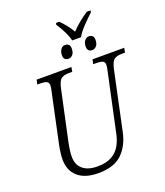

<svg xmlns="http://www.w3.org/2000/svg" viewBox="-180 -1145 1098 1275"><g transform="rotate(-20 369.0 -507.0)"><path d="M430 -878Q423 -909 404 -946.5Q385 -984 366 -1012L369 -1024H392Q415 -1000 434 -976.5Q453 -953 468 -926Q494 -954 523 -977.5Q552 -1001 586 -1024H613L610 -1010Q581 -984 546 -947.5Q511 -911 492 -878ZM367 -772Q351 -772 341.5 -780.5Q332 -789 332 -809Q332 -832 343.5 -849Q355 -866 375 -866Q390 -866 399.5 -857.5Q409 -849 409 -830Q409 -801 396.5 -786.5Q384 -772 367 -772ZM534 -772Q500 -772 500 -809Q500 -832 511.5 -849Q523 -866 543 -866Q558 -866 567.5 -857.5Q577 -849 577 -830Q577 -801 564 -786.5Q551 -772 534 -772ZM294 10Q200 10 149.5 -34Q99 -78 99 -157Q99 -176 102.5 -204Q106 -232 111 -256L185 -604Q192 -632 192 -647Q192 -669 176.5 -675.5Q161 -682 135 -682H112L119 -714H365L359 -682H335Q301 -682 281.5 -668.5Q262 -655 251 -603L176 -254Q163 -193 163 -153Q163 -96 199.5 -65Q236 -34 303 -34Q365 -34 404 -56Q443 -78 464 -115.5Q485 -153 494 -199L581 -605Q584 -618 586 -629Q588 -640 588 -647Q588 -669 573 -675.5Q558 -682 530 -682H507L514 -714H738L732 -682H709Q675 -682 655.5 -668.5Q636 -655 625 -603L538 -194Q519 -101 462 -45.5Q405 10 294 10Z"/></g></svg>

Font: Noto Serif SemiCondensed Light
Style: Italic
Weight: 300
Width: 4
Italic angle: -12°
Designer: Monotype Design Team
Foundry: Monotype Imaging Inc.
Version: Version 2.013; ttfautohint (v1.8.4.7-5d5b)